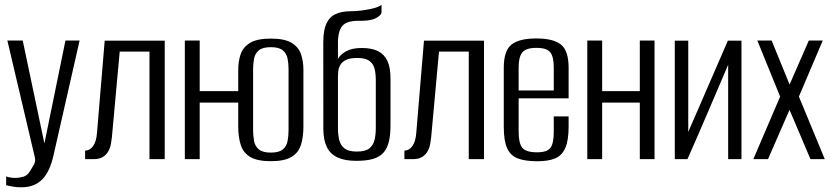

<svg xmlns="http://www.w3.org/2000/svg" viewBox="-20 -664 3471 801"><path d="M68.7 117.4Q47.6 117.4 31.5 114.2Q15.5 111 5.7 108.8V72.3Q9.4 73.6 19.7 75.9Q29.9 78.3 44.3 78.3Q58.9 78.3 77.3 73.3Q95.7 68.4 108.1 45.3Q113.8 35.4 121.5 22.5Q129.3 9.5 125.2 -8.4L10.7 -495H74.8L165.7 -63.4H164.8L253.1 -495H312.1L204 -19.3Q189.3 50 156.9 83.7Q124.6 117.4 68.7 117.4Z M335.1 0V-35.6Q354.5 -35.6 368.3 -54.4Q382 -73.2 384.7 -110.4L416.8 -494.3H667.2V0H603.6V-448.7H479.4L446.9 -92.5Q445.6 -80.2 442.9 -64.3Q440.2 -48.5 432.4 -33.8Q424.7 -19.2 409.8 -9.6Q395 0 370 0Z M1109.9 8.4Q1054 8.4 1024.6 -8.8Q995.2 -26 984.6 -58.6Q973.9 -91.3 973.9 -136.8V-372.3Q973.9 -409.5 984.3 -438.9Q994.7 -468.3 1024.1 -485.7Q1053.4 -503 1109.9 -503Q1166.6 -503 1195.8 -485.7Q1225.1 -468.3 1235.4 -438.9Q1245.8 -409.5 1245.8 -372.3V-137.1Q1245.8 -91.3 1235.2 -58.6Q1224.5 -26 1195.1 -8.8Q1165.7 8.4 1109.9 8.4ZM751.1 0V-495H813.1V-283.8H991.2V-235.9H813.1V0ZM1109.9 -27.4Q1144.1 -27.4 1159.8 -40.6Q1175.6 -53.8 1179.7 -75.4Q1183.8 -97 1183.8 -120.8V-375.2Q1183.8 -398.6 1179.7 -419.7Q1175.6 -440.8 1159.8 -454Q1144.1 -467.2 1109.9 -467.2Q1075.7 -467.2 1059.9 -454Q1044.2 -440.8 1040 -419.7Q1035.9 -398.6 1035.9 -375.2V-120.8Q1035.9 -97 1040 -75.4Q1044.2 -53.8 1059.9 -40.6Q1075.7 -27.4 1109.9 -27.4Z M1466.9 7Q1418.6 7 1388.2 -7.1Q1357.8 -21.1 1343.4 -50.9Q1328.9 -80.7 1328.9 -127.4L1328.7 -487.9Q1328.7 -537.5 1341.6 -565.4Q1354.5 -593.4 1380.2 -605.3Q1405.9 -617.2 1444.3 -617.2Q1464.3 -617.2 1485.2 -619.8Q1506.1 -622.5 1524.1 -626.1Q1542.1 -629.8 1554.8 -634.8Q1567.5 -639.8 1571.7 -643.8V-612.4Q1571.7 -602.5 1551.8 -590.2Q1531.8 -577.9 1491.2 -577.3H1475.5Q1447.3 -577.3 1428.5 -570.1Q1409.8 -562.9 1400.6 -544.3Q1391.4 -525.8 1389.9 -492.8V-418Q1399.4 -436.3 1423.8 -450Q1448.3 -463.8 1488.9 -463.8Q1531.7 -463.8 1557.9 -450.3Q1584.1 -436.7 1596.6 -409Q1609.1 -381.2 1609.1 -336.9V-141.2Q1609.1 -99.8 1601.9 -71.6Q1594.7 -43.4 1578.6 -25.9Q1562.5 -8.4 1535.1 -0.7Q1507.6 7 1466.9 7ZM1468.9 -31.7Q1504.1 -31.7 1520.8 -44.9Q1537.4 -58.1 1542.6 -80.4Q1547.8 -102.7 1547.8 -129.4V-329.6Q1547.8 -355.1 1543 -375.8Q1538.2 -396.6 1521.8 -409.4Q1505.5 -422.2 1470.3 -422.2Q1440.7 -422.2 1424.2 -414.3Q1407.6 -406.4 1400.1 -393.7Q1392.7 -380.9 1391.3 -367.2Q1389.9 -353.5 1389.9 -341.7V-129.4Q1389.9 -102.7 1395.1 -80.4Q1400.4 -58.1 1417.2 -44.9Q1434 -31.7 1468.9 -31.7Z M1667.1 0V-35.6Q1686.5 -35.6 1700.3 -54.4Q1714 -73.2 1716.7 -110.4L1748.8 -494.3H1999.2V0H1935.6V-448.7H1811.4L1778.9 -92.5Q1777.6 -80.2 1774.9 -64.3Q1772.2 -48.5 1764.4 -33.8Q1756.7 -19.2 1741.8 -9.6Q1727 0 1702 0Z M2221.9 8.7Q2171.7 8.7 2140.9 -2.8Q2110.1 -14.3 2095.9 -45.2Q2081.7 -76 2081.7 -135.1V-381.5Q2081.7 -451.8 2113.5 -477.7Q2145.3 -503.6 2217.6 -503.6Q2289.2 -503.6 2320.7 -477.7Q2352.2 -451.8 2352.2 -381.5V-253.7H2143.7V-114.1Q2143.7 -66.5 2159 -47.5Q2174.3 -28.6 2220.5 -28.6Q2261.9 -28.6 2276.1 -46.8Q2290.2 -65.1 2290.2 -114.1V-178.5H2352.2V-136.1Q2352.2 -78.2 2338.3 -46.6Q2324.4 -15 2295.7 -3.1Q2267.1 8.7 2221.9 8.7ZM2143.7 -286.5H2290.2V-383.7Q2290.2 -426.3 2276.1 -445.3Q2261.9 -464.3 2217.6 -464.3Q2174.3 -464.3 2159 -445.3Q2143.7 -426.3 2143.7 -383.7Z M2430.1 0V-495H2492.1V-283.8H2649.2V-495H2710.6V0H2649.2V-235.9H2492.1V0Z M2795.1 0V-494.3H2851.3V-113.5L3016.6 -494.3H3073.3V0H3017.8V-393.9Q2975.5 -295 2933.6 -196.9Q2891.8 -98.9 2847.9 0Z M3122.8 0 3234.6 -261.1 3139.4 -495H3199.1L3274.1 -311.3L3354.3 -495H3412.5L3312.9 -261.1L3420.9 0H3361.2L3273.8 -205.8L3184 0Z"/></svg>

Font: Alumni Sans Thin
Style: Regular
Weight: 100
Designer: Robert E. Leuschke
Foundry: Robert E. Leuschke
Version: Version 1.018